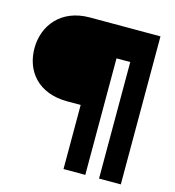

<svg xmlns="http://www.w3.org/2000/svg" viewBox="-105 -789 798 877"><g transform="rotate(15 294.0 -350.0)"><path d="M546 -700H212C76 -700 4 -606 4 -499C4 -392 73 -303 212 -303H275V0H378V-551H443V0H546Z"/></g></svg>

Font: Be Vietnam Pro ExtraBold
Style: Regular
Weight: 800
Designer: Lam Bao, Tony Le, Vietanh Nguyen
Foundry: Yellow Type Foundry
Version: Version 1.002